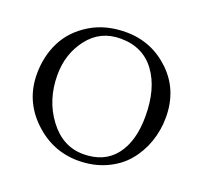

<svg xmlns="http://www.w3.org/2000/svg" viewBox="-119 -800 1000 949"><g transform="rotate(20 381.5 -325.0)"><path d="M45 -320Q45 -413 83.5 -489.5Q122 -566 202 -615Q282 -664 390 -664Q524 -664 621 -571.5Q718 -479 718 -335Q718 -267 696 -204.5Q674 -142 632.5 -93Q591 -44 526 -15Q461 14 382 14Q247 14 146 -83Q45 -180 45 -320ZM375 -625Q269 -625 205.5 -543Q142 -461 142 -350Q142 -218 214.5 -121.5Q287 -25 395 -25Q505 -25 563 -99.5Q621 -174 621 -305Q621 -451 557 -538Q493 -625 375 -625Z"/></g></svg>

Font: EB Garamond SC 12
Style: Regular
Weight: 400
Version: Version 0.016 ; ttfautohint (v0.97) -l 8 -r 50 -G 200 -x 0 -